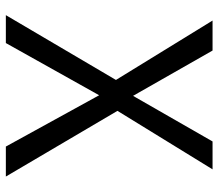

<svg xmlns="http://www.w3.org/2000/svg" viewBox="-64 -664 729 640"><g transform="rotate(90 300.0 -344.5)"><path d="M49 -689 247 -367 31 0H124L298 -311L469 0H569L350 -372L545 -689H452L300 -424L149 -689Z"/></g></svg>

Font: FiraMono Nerd Font
Style: Regular
Weight: 400
Designer: Carrois Corporate & Edenspiekermann AG
Foundry: Carrois Corporate GbR & Edenspiekermann AG
Version: Version 003.206;Nerd Fonts 3.3.0